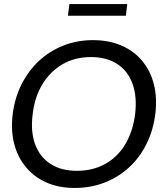

<svg xmlns="http://www.w3.org/2000/svg" viewBox="-20 -924 807 952"><path d="M351 8Q272 8 210.5 -19Q149 -46 109 -95Q68 -143 50.5 -210.5Q33 -278 43 -358Q53 -439 87 -506Q121 -573 173 -622Q226 -671 294 -698Q362 -725 441 -725Q520 -725 582.5 -698Q645 -671 685 -622Q726 -573 743 -506Q760 -439 750 -358Q740 -278 706.5 -210.5Q673 -143 621 -95Q568 -46 499 -19Q430 8 351 8ZM361 -77Q440 -77 501.5 -111Q563 -145 601 -208.5Q639 -272 650 -358Q660 -444 637.5 -507.5Q615 -571 562.5 -606Q510 -641 431 -641Q352 -641 291 -606Q230 -571 191 -507.5Q152 -444 142 -358Q131 -272 154 -209Q177 -146 230 -111.5Q283 -77 361 -77ZM317 -846 324 -904H611L604 -846Z"/></svg>

Font: Aleo
Style: Italic
Weight: 400
Italic angle: -7°
Designer: Alessio Laiso
Foundry: Alessio Laiso
Version: Version 2.001;gftools[0.9.29]